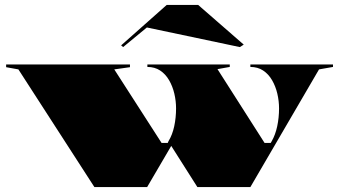

<svg xmlns="http://www.w3.org/2000/svg" viewBox="-20 -763 1381 783"><path d="M858 -495 1059 -180H1084L1088 -187Q1103 -213 1110.5 -248Q1118 -283 1118 -321Q1118 -351 1111 -381Q1104 -411 1089.5 -436Q1075 -461 1053 -475.5Q1031 -490 1001 -490V-500H1338V-490L1281 -480L1001 0H785L672 -178ZM365 0 55 -480 5 -489V-500H510V-489L446 -480L639 -180H664L667 -187Q683 -213 690.5 -248Q698 -283 698 -321Q698 -351 691 -381Q684 -411 669.5 -436Q655 -461 633 -475.5Q611 -490 581 -490V-500H917V-490L861 -480L580 0ZM482 -571 474 -578 660 -743H788L974 -581L958 -571L579 -651Z"/></svg>

Font: Kalnia SemiExpanded
Style: Bold
Weight: 700
Width: 6
Designer: Frida Medrano
Foundry: Frida Medrano
Version: Version 1.105